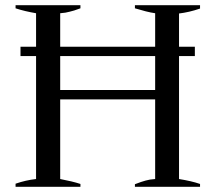

<svg xmlns="http://www.w3.org/2000/svg" viewBox="-20 -720 831 740"><path d="M670 -668C695 -671 722 -677 751 -687C751 -687 751 -700 751 -700C751 -700 500 -700 500 -700C500 -700 500 -688 500 -688C530 -679 556 -672 578 -669C578 -669 578 -540 578 -540C578 -540 212 -540 212 -540C212 -540 212 -669 212 -669C227 -670 239 -672 249 -675C258 -677 272 -681 290 -688C290 -688 290 -700 290 -700C290 -700 40 -700 40 -700C40 -700 40 -688 40 -688C64 -680 90 -674 119 -669C119 -669 119 -540 119 -540C119 -540 59 -540 59 -540C59 -540 59 -504 59 -504C59 -504 119 -504 119 -504C119 -504 119 -30 119 -30C92 -27 66 -21 40 -12C40 -12 40 0 40 0C40 0 290 0 290 0C290 0 290 -11 290 -11C269 -18 243 -24 212 -30C212 -30 212 -337 212 -337C212 -337 578 -337 578 -337C578 -337 578 -30 578 -30C563 -29 551 -27 541 -24C531 -21 517 -17 500 -10C500 -10 500 0 500 0C500 0 751 0 751 0C751 0 751 -11 751 -11C728 -19 701 -25 670 -30C670 -30 670 -504 670 -504C670 -504 731 -504 731 -504C731 -504 731 -540 731 -540C731 -540 670 -540 670 -540C670 -540 670 -668 670 -668ZM578 -504C578 -504 578 -373 578 -373C578 -373 212 -373 212 -373C212 -373 212 -504 212 -504C212 -504 578 -504 578 -504Z"/></svg>

Font: BUSH 25 TRIRONG 0515 A
Style: Regular
Weight: 400
Designer: Katatrad Team
Foundry: CadsonDemak